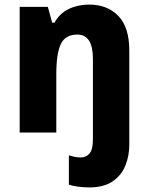

<svg xmlns="http://www.w3.org/2000/svg" viewBox="-20 -672 650 839"><path d="M370 147Q348 147 323.5 144Q299 141 281 135V7Q295 11 307 13.5Q319 16 333 16Q356 16 371 -1Q386 -18 386 -63V-415Q386 -521 318 -521Q266 -521 246 -480Q226 -439 226 -346V-93H66V-642H189L208 -573H218Q241 -614 281 -633Q321 -652 369 -652Q449 -652 497 -602.5Q545 -553 545 -451V-40Q545 10 527.5 52.5Q510 95 471.5 121Q433 147 370 147Z"/></svg>

Font: Noto Sans Telugu UI SemiCondensed ExtraBold
Style: Regular
Weight: 800
Width: 4
Designer: Jelle Bosma - Monotype Design Team
Foundry: Monotype Imaging Inc.
Version: Version 2.005; ttfautohint (v1.8.4.7-5d5b)